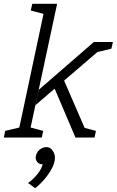

<svg xmlns="http://www.w3.org/2000/svg" viewBox="-68 -720 611 1005"><path d="M118 -170 135 -250 423 -500H503ZM81 0H22L171 -700H231ZM327 0 212 -270 258 -320 397 0ZM101 -700H181L169 -645L93 -665ZM431 -445 443 -500H523L515 -465ZM347 0 359 -55 434 -35 427 0ZM71 0 83 -55 158 -35 151 0ZM-48 0 -41 -35 44 -55 32 0ZM155 140Q136 140 126 127Q116 114 120 95Q123 82 131 72Q139 62 150.5 56Q162 50 174 50Q193 50 203.5 63Q214 76 210 95Q207 107 198.5 117.5Q190 128 178.5 134Q167 140 155 140ZM79 238Q106 219 128.5 190.5Q151 162 155 140L205 65Q221 85 219.5 109Q218 133 206 157Q194 181 177 203Q160 225 143.5 241Q127 257 116 265Z"/></svg>

Font: Epunda Slab Light
Style: Italic
Weight: 300
Italic angle: -12°
Designer: Simon Atzbach
Foundry: typofactur
Version: Version 1.102